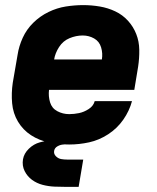

<svg xmlns="http://www.w3.org/2000/svg" viewBox="-20 -558 616 752"><path d="M251 8Q290 8 329 -0.5Q368 -9 403.5 -32Q439 -55 463 -89.5Q487 -124 497 -162H351Q346 -143 327.5 -131Q309 -119 289.5 -115Q270 -111 251 -111Q226 -111 204.5 -122.5Q183 -134 176 -157.5Q169 -181 172 -206H506L521 -297Q526 -330 525.5 -363Q525 -396 513.5 -425Q502 -454 481 -477Q460 -500 431.5 -513.5Q403 -527 371 -532.5Q339 -538 306 -538Q272 -538 237.5 -532.5Q203 -527 170 -511Q137 -495 110.5 -469Q84 -443 69 -410Q54 -377 49 -344L30 -234Q24 -193 27.5 -153.5Q31 -114 50.5 -81.5Q70 -49 101.5 -28.5Q133 -8 172 0Q211 8 251 8ZM192 -325Q196 -350 211.5 -374Q227 -398 252.5 -408.5Q278 -419 304 -419Q328 -419 348.5 -407.5Q369 -396 376 -372.5Q383 -349 379 -325ZM242 174H244Q244 174 244 174Q244 174 244 174H288L306 67H245Q245 67 244.5 67Q244 67 243 67Q231 67 219.5 65Q208 63 199 54Q190 45 192 33Q194 21 206 14.5Q218 8 230 8V-9Q207 -9 183.5 -8Q160 -7 136 -0.5Q112 6 93 24.5Q74 43 70 66Q66 91 76.5 112Q87 133 105.5 146.5Q124 160 147 166Q170 172 194 173Q218 174 242 174Z"/></svg>

Font: Iosevka Sparkle Heavy Oblique
Style: Regular
Weight: 900
Italic angle: -9°
Designer: Belleve Invis
Foundry: Belleve Invis
Version: Version 4.5.0; ttfautohint (v1.8.3)